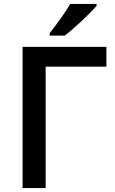

<svg xmlns="http://www.w3.org/2000/svg" viewBox="-20 -951 580 971"><path d="M94.2 -713.9H518.1V-613.8H210.9V0H94.2ZM307.1 -771H231V-783.2Q258.8 -817.4 288.1 -859.4Q318.4 -901.4 335 -931.2H468.3V-920.9Q444.8 -893.6 392.1 -843.8Q340.3 -795.4 307.1 -771Z"/></svg>

Font: Open Sans
Style: SemiBold
Weight: 600
Foundry: Ascender Corporation
Version: Version 1.10